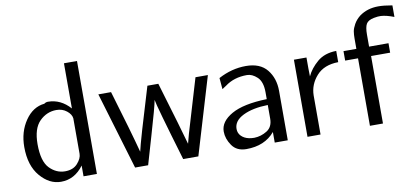

<svg xmlns="http://www.w3.org/2000/svg" viewBox="-67 -927 2516 1160"><g transform="rotate(-10 1191.0 -346.5)"><path d="M43 -236Q43 -329 90 -397.5Q137 -466 208 -473Q218 -481 231 -481Q309 -481 367 -416V-693H447V0H365V-37V-66Q310 9 226 9Q155 9 99 -56.5Q43 -122 43 -236ZM125 -239Q125 -134 166 -91.5Q207 -49 261 -49Q311 -49 338 -79.5Q365 -110 365 -138V-356Q362 -381 335.5 -402Q309 -423 273 -423Q213 -423 169 -379Q125 -335 125 -239Z M539 -472H617Q694 -216 728 -87Q741 -149 840 -472H907Q998 -169 1021 -84L1037 -144L1135 -472H1211L1069 2H976Q872 -347 868 -380Q861 -339 811 -169.5Q761 0 761 2H681Z M1246 -119Q1246 -180 1319 -221.5Q1392 -263 1536 -267V-309Q1536 -374 1505.5 -402.5Q1475 -431 1443 -431Q1364 -431 1309 -390L1283 -373L1277 -442Q1359 -486 1446 -486Q1533 -486 1575.5 -433.5Q1618 -381 1618 -303V0H1538V-65Q1476 9 1363 9Q1304 9 1275 -33Q1246 -75 1246 -119ZM1325 -121Q1325 -95 1343 -77Q1361 -59 1390 -53Q1405 -50 1422 -50Q1463 -51 1499.5 -73.5Q1536 -96 1536 -147V-231Q1443 -229 1384 -200Q1325 -171 1325 -121Z M1739 0V-473H1816V-404Q1816 -396 1816.5 -380.5Q1817 -365 1817 -357Q1838 -403 1883 -441.5Q1928 -480 2000 -481V-412Q1913 -411 1866.5 -359Q1820 -307 1819 -240V0Z M2043 -414V-472H2122V-534Q2122 -560 2125 -578.5Q2128 -597 2141.5 -621.5Q2155 -646 2180 -666Q2229 -702 2297 -702Q2331 -702 2382 -693V-622Q2336 -640 2302 -642Q2285 -643 2259 -638Q2223 -631 2211.5 -611Q2200 -591 2200 -546V-472H2319V-414H2202V0H2122V-414Z"/></g></svg>

Font: Coval
Style: Light
Weight: 300
Foundry: Context Ltd
Version: Version 001.000